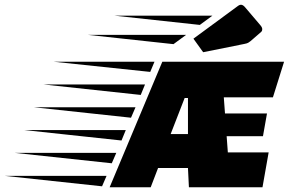

<svg xmlns="http://www.w3.org/2000/svg" viewBox="-270 -789 1225 809"><path d="M192 0 414 -529H927L880 -379H673L678 -311H855L838 -215H685L690 -147H862L836 0H526L522 -81H396L365 0ZM363 -486 -45 -529H381ZM323 -389 -86 -433H341ZM449 -224H522V-376H508ZM282 -293 -127 -337H301ZM242 -197 -168 -241H260ZM201 -101 -209 -145H220ZM160 -4 -250 -48H179ZM760 -604 586 -569 545 -626 734 -765Q740 -769 745 -769Q754 -769 763 -758L826 -684Q835 -674 835 -666Q835 -662 834 -659.5Q833 -657 831 -655L786 -616Q781 -612 776 -609Q771 -606 760 -604ZM572 -684 212 -723H625ZM461 -603 101 -642H514Z"/></svg>

Font: Faster One
Style: Regular
Weight: 400
Designer: Eduardo Rodriguez Tunni
Foundry: Eduardo Rodriguez Tunni
Version: Version 1.003; ttfautohint (v1.8.4.7-5d5b);gftools[0.9.23]